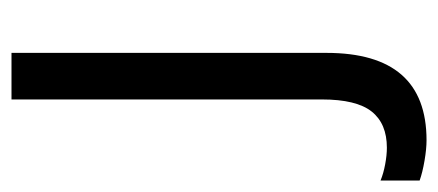

<svg xmlns="http://www.w3.org/2000/svg" viewBox="-290 -308 762 334"><g transform="rotate(-90 91.0 -141.0)"><path d="M14 220Q-1 220 -21.5 216.5Q-42 213 -56 208V140Q-44 145 -28 148Q-12 151 1 151Q43 151 64 124.5Q85 98 85 38V-502H166V46Q166 220 14 220Z"/></g></svg>

Font: Winston
Style: Regular
Weight: 400
Designer: Original fonts by Vernon Adams / Changes by Cristiano Sobral
Foundry: Original fonts by Vernon Adams / Changes by Cristiano Sobral
Version: Version 2.503;July 17, 2020;FontCreator 13.0.0.2655 64-bit